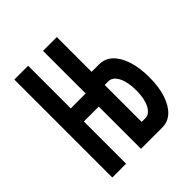

<svg xmlns="http://www.w3.org/2000/svg" viewBox="-187 -827 961 961"><g transform="rotate(-45 293.0 -346.5)"><path d="M351.6 0V-92.8H388.7Q418.9 -92.8 437.5 -128.7Q456.1 -164.6 456.1 -223.6Q456.1 -283.2 437.5 -318.8Q418.9 -354.5 388.7 -354.5H351.6V-447.3H417Q457 -447.3 486.6 -419.4Q516.1 -391.6 532.5 -341.3Q548.8 -291 548.8 -223.6Q548.8 -156.2 532.5 -106Q516.1 -55.7 486.6 -27.8Q457 0 417 0ZM62.5 0V-693.4H160.2V0ZM83 -298.8V-391.6H342.3V-298.8ZM265.6 0V-693.4H363.3V-403.8V-394V0Z"/></g></svg>

Font: Cascadia Code PL
Style: Regular
Weight: 400
Monospace: yes
Designer: Aaron Bell
Foundry: Saja Typeworks
Version: Version 2102.003